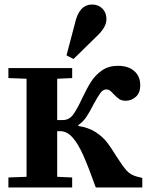

<svg xmlns="http://www.w3.org/2000/svg" viewBox="-20 -826 651 846"><path d="M97 -47V-479L17 -482V-526H298V-482L232 -479V-297H257Q284 -297 301.5 -320Q319 -343 342 -393Q364 -439 382 -467Q400 -495 429 -515.5Q458 -536 500 -536Q545 -536 571.5 -513Q598 -490 598 -450Q598 -417 578.5 -399.5Q559 -382 534 -382Q517 -382 505.5 -389.5Q494 -397 481 -411Q471 -422 464.5 -427Q458 -432 449 -432Q434 -432 422.5 -416.5Q411 -401 392 -366Q375 -332 360 -310Q345 -288 325 -275V-271Q370 -264 401 -244Q432 -224 451 -199.5Q470 -175 493 -137Q519 -96 537 -75.5Q555 -55 583 -48L607 -42V0H402Q370 -90 346.5 -142.5Q323 -195 298.5 -221.5Q274 -248 246 -248H232V-47L298 -44V0H17V-44ZM304 -566 273 -582 310 -722Q328 -806 386 -806Q414 -806 431.5 -788Q449 -770 449 -742Q449 -722 437 -702.5Q425 -683 400 -660Z"/></svg>

Font: Minipax
Style: Bold
Weight: 600
Designer: Raphaël Ronot, Igor Stepanchenko (Cyrillic)
Foundry: steppetype
Version: Version 1.002